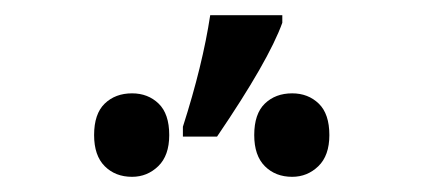

<svg xmlns="http://www.w3.org/2000/svg" viewBox="-20 -862 563 253"><path d="M221 -695Q247 -776 257 -842H352V-832Q334 -782 266 -682H221ZM104 -684Q104 -712 118 -725.5Q132 -739 154 -739Q175 -739 189 -725.5Q203 -712 203 -684Q203 -657 188.5 -643Q174 -629 154 -629Q132 -629 118 -643Q104 -657 104 -684ZM315 -684Q315 -712 329 -725.5Q343 -739 365 -739Q386 -739 400 -725.5Q414 -712 414 -684Q414 -657 399.5 -643Q385 -629 365 -629Q343 -629 329 -643Q315 -657 315 -684Z"/></svg>

Font: Noto Serif NarrowSemiBold
Style: Regular
Weight: 600
Width: 4
Designer: Monotype Design Team
Foundry: Monotype Imaging Inc.
Version: Version 1.001